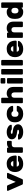

<svg xmlns="http://www.w3.org/2000/svg" viewBox="2734 -3504 780 6287"><g transform="rotate(-90 3123.5 -360.0)"><path d="M18 -489Q17 -492 17 -496Q17 -506 24 -513Q31 -520 41 -520H169Q191 -520 202 -496L312 -235L422 -496Q433 -520 455 -520H583Q593 -520 600 -513Q607 -506 607 -496Q607 -492 606 -489L404 -25Q398 -13 391 -6.5Q384 0 371 0H253Q240 0 233 -6.5Q226 -13 220 -25Z M904 -125Q932 -125 950 -131Q968 -137 981 -148Q992 -157 997 -159.5Q1002 -162 1014 -162H1144Q1154 -162 1160 -156Q1166 -150 1166 -140Q1166 -120 1136 -83.5Q1106 -47 1047 -18.5Q988 10 904 10Q775 10 704.5 -61.5Q634 -133 634 -260Q634 -339 665.5 -400Q697 -461 758 -495.5Q819 -530 904 -530Q997 -530 1057.5 -490.5Q1118 -451 1146 -388.5Q1174 -326 1174 -258V-230Q1174 -219 1166 -211Q1158 -203 1147 -203H814Q814 -161 841 -143Q868 -125 904 -125ZM994 -314Q990 -348 966.5 -371.5Q943 -395 904 -395Q865 -395 841.5 -371.5Q818 -348 814 -314Z M1655 -493V-392Q1655 -381 1647 -373Q1639 -365 1628 -365H1537Q1492 -365 1468.5 -341.5Q1445 -318 1445 -273V-27Q1445 -16 1437 -8Q1429 0 1418 0H1292Q1281 0 1273 -8Q1265 -16 1265 -27V-493Q1265 -504 1273 -512Q1281 -520 1292 -520H1408Q1419 -520 1427 -512Q1435 -504 1435 -493V-470Q1487 -520 1568 -520H1628Q1639 -520 1647 -512Q1655 -504 1655 -493Z M1706 -369Q1706 -414 1735.5 -450.5Q1765 -487 1818.5 -508.5Q1872 -530 1940 -530Q2007 -530 2061.5 -509.5Q2116 -489 2148 -457Q2180 -425 2183 -390Q2184 -379 2175.5 -371Q2167 -363 2156 -363H2037Q2026 -363 2011 -374Q1998 -384 1983 -389.5Q1968 -395 1940 -395Q1916 -395 1901 -388Q1886 -381 1886 -367Q1886 -355 1891.5 -349Q1897 -343 1911.5 -340Q1926 -337 1962 -332L2024 -322Q2111 -308 2154.5 -262.5Q2198 -217 2198 -154Q2198 -109 2167.5 -71.5Q2137 -34 2079.5 -12Q2022 10 1944 10Q1869 10 1813.5 -11.5Q1758 -33 1728.5 -66Q1699 -99 1696 -133Q1695 -144 1703.5 -152Q1712 -160 1723 -160H1847Q1854 -160 1858.5 -157.5Q1863 -155 1869 -149Q1881 -138 1896 -131.5Q1911 -125 1944 -125Q1975 -125 1996.5 -133.5Q2018 -142 2018 -156Q2018 -172 2002.5 -177.5Q1987 -183 1936 -191L1864 -203Q1788 -217 1747 -259.5Q1706 -302 1706 -369Z M2536 -145Q2567 -145 2585 -154Q2603 -163 2615 -181Q2621 -191 2627.5 -196Q2634 -201 2644 -201H2775Q2786 -201 2794 -193.5Q2802 -186 2802 -176Q2802 -147 2777 -103.5Q2752 -60 2692.5 -25Q2633 10 2536 10Q2461 10 2400.5 -18.5Q2340 -47 2303.5 -99Q2267 -151 2265 -220L2264 -260L2265 -300Q2267 -369 2303.5 -421Q2340 -473 2400.5 -501.5Q2461 -530 2536 -530Q2632 -530 2691 -496Q2750 -462 2775 -419Q2800 -376 2802 -346Q2803 -335 2794.5 -327Q2786 -319 2775 -319H2644Q2634 -319 2627.5 -324Q2621 -329 2615 -339Q2603 -357 2585 -366Q2567 -375 2536 -375Q2497 -375 2472.5 -353Q2448 -331 2445 -295Q2444 -285 2444 -260Q2444 -235 2445 -225Q2448 -189 2472.5 -167Q2497 -145 2536 -145Z M3394 0H3268Q3257 0 3249 -8Q3241 -16 3241 -27V-280Q3241 -324 3219.5 -349.5Q3198 -375 3154 -375Q3111 -375 3089.5 -350Q3068 -325 3068 -280V-27Q3068 -16 3060 -8Q3052 0 3041 0H2915Q2904 0 2896 -8Q2888 -16 2888 -27V-683Q2888 -694 2896 -702Q2904 -710 2915 -710H3041Q3052 -710 3060 -702Q3068 -694 3068 -683V-470Q3087 -494 3124 -512Q3161 -530 3204 -530Q3305 -530 3363 -473Q3421 -416 3421 -302V-27Q3421 -16 3413 -8Q3405 0 3394 0Z M3685 -575H3559Q3548 -575 3540 -583Q3532 -591 3532 -602V-703Q3532 -714 3540 -722Q3548 -730 3559 -730H3685Q3696 -730 3704 -722Q3712 -714 3712 -703V-602Q3712 -591 3704 -583Q3696 -575 3685 -575ZM3685 0H3559Q3548 0 3540 -8Q3532 -16 3532 -27V-493Q3532 -504 3540 -512Q3548 -520 3559 -520H3685Q3696 -520 3704 -512Q3712 -504 3712 -493V-27Q3712 -16 3704 -8Q3696 0 3685 0Z M3981 0H3855Q3844 0 3836 -8Q3828 -16 3828 -27V-683Q3828 -694 3836 -702Q3844 -710 3855 -710H3981Q3992 -710 4000 -702Q4008 -694 4008 -683V-27Q4008 -16 4000 -8Q3992 0 3981 0Z M4277 0H4151Q4140 0 4132 -8Q4124 -16 4124 -27V-683Q4124 -694 4132 -702Q4140 -710 4151 -710H4277Q4288 -710 4296 -702Q4304 -694 4304 -683V-27Q4304 -16 4296 -8Q4288 0 4277 0Z M4666 -125Q4694 -125 4712 -131Q4730 -137 4743 -148Q4754 -157 4759 -159.5Q4764 -162 4776 -162H4906Q4916 -162 4922 -156Q4928 -150 4928 -140Q4928 -120 4898 -83.5Q4868 -47 4809 -18.5Q4750 10 4666 10Q4537 10 4466.5 -61.5Q4396 -133 4396 -260Q4396 -339 4427.5 -400Q4459 -461 4520 -495.5Q4581 -530 4666 -530Q4759 -530 4819.5 -490.5Q4880 -451 4908 -388.5Q4936 -326 4936 -258V-230Q4936 -219 4928 -211Q4920 -203 4909 -203H4576Q4576 -161 4603 -143Q4630 -125 4666 -125ZM4756 -314Q4752 -348 4728.5 -371.5Q4705 -395 4666 -395Q4627 -395 4603.5 -371.5Q4580 -348 4576 -314Z M5533 0H5407Q5396 0 5388 -8Q5380 -16 5380 -27V-280Q5380 -324 5358.5 -349.5Q5337 -375 5293 -375Q5250 -375 5228.5 -350Q5207 -325 5207 -280V-27Q5207 -16 5199 -8Q5191 0 5180 0H5054Q5043 0 5035 -8Q5027 -16 5027 -27V-493Q5027 -504 5035 -512Q5043 -520 5054 -520H5175Q5186 -520 5194 -512Q5202 -504 5202 -493V-470Q5249 -530 5343 -530Q5444 -530 5502 -473Q5560 -416 5560 -302V-27Q5560 -16 5552 -8Q5544 0 5533 0Z M6009 -683Q6009 -694 6017 -702Q6025 -710 6036 -710H6162Q6173 -710 6181 -702Q6189 -694 6189 -683V-27Q6189 -16 6181 -8Q6173 0 6162 0H6041Q6030 0 6022 -8Q6014 -16 6014 -27V-50Q5998 -31 5983.5 -19Q5969 -7 5942.5 1.5Q5916 10 5875 10Q5780 10 5717.5 -48Q5655 -106 5651 -219L5650 -260L5651 -300Q5655 -413 5717 -471.5Q5779 -530 5875 -530Q5927 -530 5959 -512Q5991 -494 6009 -470ZM5920 -145Q5961 -145 5982.5 -168Q6004 -191 6009 -225Q6011 -235 6011 -260Q6011 -285 6009 -295Q6005 -328 5983 -351.5Q5961 -375 5920 -375Q5876 -375 5854.5 -351Q5833 -327 5830 -288Q5829 -278 5829 -260Q5829 -242 5830 -232Q5833 -193 5854.5 -169Q5876 -145 5920 -145Z"/></g></svg>

Font: Rubik
Style: Regular
Weight: 700
Designer: Hubert & Fischer
Foundry: Hubert & Fischer
Version: Version 1.100